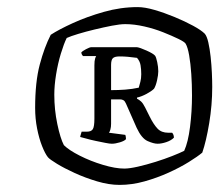

<svg xmlns="http://www.w3.org/2000/svg" viewBox="-20 -746 620 541"><path d="M317 -225Q287 -225 253.5 -235Q220 -245 190.5 -258.5Q161 -272 140.5 -284.5Q120 -297 115 -303Q107 -313 98.5 -334.5Q90 -356 84.5 -384Q79 -412 79 -442Q79 -515 92 -564Q105 -613 123 -648Q146 -663 185.5 -681Q225 -699 272.5 -712.5Q320 -726 368 -726Q388 -726 415.5 -718Q443 -710 472 -698Q501 -686 524 -673.5Q547 -661 557 -651Q563 -644 567 -626.5Q571 -609 573.5 -586Q576 -563 577 -540.5Q578 -518 578 -501Q578 -450 569.5 -399Q561 -348 550 -316Q537 -305 512 -289.5Q487 -274 455 -259.5Q423 -245 387.5 -235Q352 -225 317 -225ZM330 -271Q345 -271 369 -276.5Q393 -282 418.5 -290Q444 -298 465.5 -306.5Q487 -315 499 -321Q510 -345 515.5 -388.5Q521 -432 521 -477Q521 -508 519 -537.5Q517 -567 513 -590Q509 -613 503 -623Q500 -628 482.5 -636.5Q465 -645 440 -655Q415 -665 386.5 -671.5Q358 -678 333 -678Q318 -678 295 -673.5Q272 -669 247 -663Q222 -657 200.5 -650.5Q179 -644 168 -639Q160 -623 151.5 -595Q143 -567 138 -536Q133 -505 133 -479Q133 -437 141.5 -396.5Q150 -356 160 -337Q174 -323 204.5 -307.5Q235 -292 270 -281.5Q305 -271 330 -271ZM295 -341Q289 -341 276.5 -343.5Q264 -346 249.5 -349Q235 -352 223 -355.5Q211 -359 206 -360Q206 -362 207.5 -366.5Q209 -371 210 -375H225Q237 -375 241.5 -382Q246 -389 246 -412V-562Q246 -575 248 -581Q250 -587 251 -588H214Q211 -591 210 -594Q209 -597 209 -598Q212 -602 222.5 -607.5Q233 -613 237 -613H366Q374 -612 393 -603.5Q412 -595 417 -589Q420 -585 423 -571Q426 -557 426 -545Q426 -535 422.5 -519.5Q419 -504 414 -496Q407 -489 393 -481.5Q379 -474 366 -471V-468Q372 -465 377.5 -460Q383 -455 389 -443L402 -417Q413 -395 424 -383.5Q435 -372 454 -372H465Q467 -370 468.5 -366.5Q470 -363 470 -358Q462 -350 448.5 -345.5Q435 -341 424 -341Q413 -341 396 -348.5Q379 -356 365 -386L335 -454Q332 -461 328 -463.5Q324 -466 318 -466H293V-397Q293 -388 291 -381Q289 -374 287 -372L333 -366Q334 -364 334.5 -360Q335 -356 335 -354Q331 -349 318 -345Q305 -341 295 -341ZM293 -492Q313 -492 333 -493.5Q353 -495 371 -499Q373 -506 375.5 -515.5Q378 -525 378 -537Q378 -551 376 -562.5Q374 -574 366 -583Q351 -585 340 -586Q329 -587 317 -587Q303 -587 298 -582Q293 -577 293 -563Z"/></svg>

Font: Texturina Medium 12pt
Style: Italic
Weight: 400
Italic angle: -11°
Version: Version 1.002